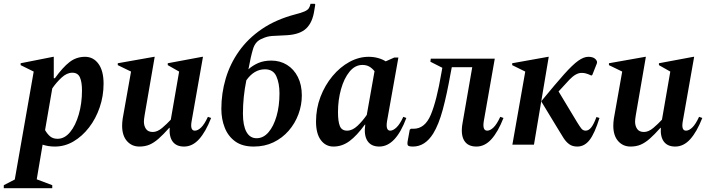

<svg xmlns="http://www.w3.org/2000/svg" viewBox="-63 -764 3739 1014"><path d="M-43 230V214L15 184L115 -386L46 -420V-430L218 -464H221V-351H227Q268 -408 304 -436Q340 -464 386 -464Q430 -464 457 -427Q484 -390 484 -322Q484 -257 463.5 -197Q443 -137 407 -90.5Q371 -44 325 -17Q279 10 227 10Q192 10 162 0L131 183L213 214V230ZM319 -380Q290 -380 262 -354Q234 -328 213 -297L175 -77Q187 -56 202 -43.5Q217 -31 241 -31Q278 -31 307 -66Q336 -101 353 -159.5Q370 -218 370 -286Q370 -331 359 -355.5Q348 -380 319 -380Z M673 10Q633 10 607.5 -19Q582 -48 582 -100Q582 -117 585 -138L629 -386L559 -420V-430L751 -464H754L701 -157Q697 -133 697 -122Q697 -99 708 -83Q719 -67 744 -67Q768 -67 793.5 -88.5Q819 -110 839 -132L883 -386L823 -420V-430L1005 -464H1009L949 -124Q940 -74 966 -74Q982 -74 999.5 -91Q1017 -108 1035 -147L1052 -141Q1023 -67 988 -28.5Q953 10 909 10Q869 10 849.5 -15.5Q830 -41 833 -89H831Q799 -53 774.5 -31.5Q750 -10 726.5 0Q703 10 673 10Z M1577 -744H1599L1602 -740L1597 -710Q1588 -646 1554.5 -614Q1521 -582 1452 -578Q1401 -576 1373.5 -574Q1346 -572 1322 -560Q1286 -547 1273.5 -506Q1261 -465 1249 -398Q1271 -418 1300.5 -431Q1330 -444 1370 -444Q1416 -444 1452.5 -421.5Q1489 -399 1510 -357.5Q1531 -316 1531 -260Q1531 -209 1513 -160.5Q1495 -112 1461.5 -73.5Q1428 -35 1381.5 -12.5Q1335 10 1277 10Q1217 10 1179.5 -17Q1142 -44 1124 -89.5Q1106 -135 1106 -189Q1106 -271 1129 -349Q1152 -427 1199.5 -494Q1247 -561 1320.5 -611Q1394 -661 1496 -688Q1528 -696 1545 -703.5Q1562 -711 1568 -720.5Q1574 -730 1577 -744ZM1220 -164Q1220 -101 1238.5 -67.5Q1257 -34 1292 -34Q1328 -34 1355 -65.5Q1382 -97 1397.5 -150.5Q1413 -204 1413 -271Q1413 -324 1396.5 -361Q1380 -398 1336 -398Q1279 -398 1238 -340Q1220 -252 1220 -164Z M1698 10Q1657 10 1631.5 -24Q1606 -58 1606 -122Q1606 -191 1629.5 -252.5Q1653 -314 1693 -362Q1733 -410 1782.5 -437Q1832 -464 1884 -464Q1910 -464 1933.5 -457.5Q1957 -451 1974 -440L2019 -460H2041L1981 -124Q1973 -74 1998 -74Q2013 -74 2031 -91Q2049 -108 2067 -147L2083 -141Q2027 10 1940 10Q1897 10 1877.5 -20Q1858 -50 1866 -106H1864Q1822 -48 1783 -19Q1744 10 1698 10ZM1722 -172Q1722 -122 1732 -98Q1742 -74 1770 -74Q1798 -74 1825 -99.5Q1852 -125 1874 -157L1915 -388Q1902 -404 1887 -412.5Q1872 -421 1851 -421Q1812 -421 1783 -385.5Q1754 -350 1738 -293Q1722 -236 1722 -172Z M2453 10Q2407 10 2388 -22.5Q2369 -55 2380 -115L2431 -409H2323L2317 -378Q2297 -265 2275.5 -185.5Q2254 -106 2225 -59Q2182 10 2118 10Q2096 10 2091.5 4Q2087 -2 2090 -19L2101 -79L2107 -84H2121Q2181 -84 2212 -157.5Q2243 -231 2268 -378L2273 -406L2210 -438L2212 -454H2550L2492 -124Q2484 -74 2510 -74Q2526 -74 2543.5 -91Q2561 -108 2579 -147L2596 -141Q2567 -67 2532 -28.5Q2497 10 2453 10Z M2986 10Q2960 10 2943 -2.5Q2926 -15 2913 -35.5Q2900 -56 2885 -81L2797 -226V-231Q2870 -320 2915.5 -371Q2961 -422 2990.5 -443Q3020 -464 3044 -464Q3056 -464 3064.5 -461.5Q3073 -459 3078 -455Q3085 -450 3088.5 -442.5Q3092 -435 3088 -426L3065 -368L3060 -365L3044 -372Q3038 -374 3030 -376.5Q3022 -379 3008 -379Q2979 -379 2945 -344L2887 -281L2984 -120Q2998 -97 3007 -85.5Q3016 -74 3030 -74Q3046 -74 3059.5 -91Q3073 -108 3087 -146L3103 -141Q3078 -60 3051 -25Q3024 10 2986 10ZM2643 0 2711 -386 2642 -420V-430L2832 -464H2835L2757 0Z M3267 10Q3227 10 3201.5 -19Q3176 -48 3176 -100Q3176 -117 3179 -138L3223 -386L3153 -420V-430L3345 -464H3348L3295 -157Q3291 -133 3291 -122Q3291 -99 3302 -83Q3313 -67 3338 -67Q3362 -67 3387.5 -88.5Q3413 -110 3433 -132L3477 -386L3417 -420V-430L3599 -464H3603L3543 -124Q3534 -74 3560 -74Q3576 -74 3593.5 -91Q3611 -108 3629 -147L3646 -141Q3617 -67 3582 -28.5Q3547 10 3503 10Q3463 10 3443.5 -15.5Q3424 -41 3427 -89H3425Q3393 -53 3368.5 -31.5Q3344 -10 3320.5 0Q3297 10 3267 10Z"/></svg>

Font: Spectral SemiBold
Style: Italic
Weight: 600
Italic angle: -10°
Designer: Jean-Baptiste Levee
Foundry: Production Type
Version: Version 2.001